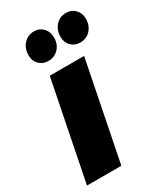

<svg xmlns="http://www.w3.org/2000/svg" viewBox="-191 -839 783 915"><g transform="rotate(-30 200.0 -381.5)"><path d="M7 0 115 -542H304L196 0ZM145 -606Q116 -606 96 -625.5Q76 -645 76 -676Q76 -714 98.5 -738.5Q121 -763 156 -763Q185 -763 204.5 -742.5Q224 -722 224 -690Q224 -653 201.5 -629.5Q179 -606 145 -606ZM321 -606Q292 -606 272 -625.5Q252 -645 252 -676Q252 -714 274.5 -738.5Q297 -763 332 -763Q361 -763 380.5 -743Q400 -723 400 -692Q400 -654 377.5 -630Q355 -606 321 -606Z"/></g></svg>

Font: Montserrat ExtraBold
Style: Italic
Weight: 800
Italic angle: -11.3°
Designer: Julieta Ulanovsky
Foundry: Julieta Ulanovsky
Version: Version 9.000; ttfautohint (v1.8.4.7-5d5b)